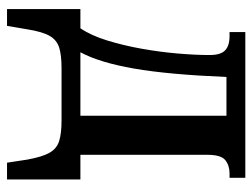

<svg xmlns="http://www.w3.org/2000/svg" viewBox="-108 -468 735 560"><g transform="rotate(90 260.0 -188.5)"><path d="M7 159V-55H63Q84 -86 98.5 -133Q113 -180 122.5 -233Q132 -286 136.5 -338Q141 -390 141 -432Q141 -464 127.5 -477Q114 -490 86 -490H74V-536H499V-490H486Q463 -490 447.5 -477.5Q432 -465 432 -425V-55H504V159H455L446 100Q438 56 426 35Q414 14 392 7Q370 0 332 0H179Q141 0 119 7Q97 14 85 35Q73 56 66 100L56 159ZM133 -55H318V-481H205Q198 -312 180.5 -211.5Q163 -111 133 -55Z"/></g></svg>

Font: Noto Serif ExtraCondensed SemiBold
Style: Regular
Weight: 600
Width: 2
Designer: Monotype Design Team
Foundry: Monotype Imaging Inc.
Version: Version 2.015; ttfautohint (v1.8.4.7-5d5b)